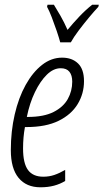

<svg xmlns="http://www.w3.org/2000/svg" viewBox="-20 -786 440 816"><path d="M152 10Q92 10 59 -30Q26 -70 26 -148Q26 -228 42.5 -299.5Q59 -371 89 -425Q119 -479 158.5 -510Q198 -541 244 -541Q286 -541 311.5 -516.5Q337 -492 337 -441Q337 -388 310 -343.5Q283 -299 229 -272.5Q175 -246 93 -246H86Q78 -203 78 -155Q78 -92 99 -63.5Q120 -35 164 -35Q189 -35 211 -42.5Q233 -50 257 -64V-17Q236 -4 210 3Q184 10 152 10ZM98 -289Q166 -289 207.5 -310Q249 -331 268 -365Q287 -399 287 -439Q287 -466 275 -481Q263 -496 238 -496Q207 -496 179 -468.5Q151 -441 128.5 -394.5Q106 -348 94 -289ZM236 -606Q231 -625 221 -654.5Q211 -684 200 -712.5Q189 -741 180 -757L182 -766H209Q221 -747 237 -719Q253 -691 267 -659Q291 -688 317.5 -716Q344 -744 372 -766H400L398 -757Q381 -739 358.5 -712Q336 -685 314.5 -656.5Q293 -628 281 -606Z"/></svg>

Font: Noto Sans ExtraCondensed Light
Style: Italic
Weight: 300
Width: 2
Italic angle: -12°
Designer: Monotype Design Team
Foundry: Monotype Imaging Inc.
Version: Version 2.013; ttfautohint (v1.8.4.7-5d5b)